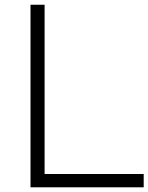

<svg xmlns="http://www.w3.org/2000/svg" viewBox="-20 -798 632 818"><path d="M170 -777.8V-56.7H592.2V0H110V-777.8Z"/></svg>

Font: Paperlogy 3 Light
Style: Regular
Weight: 300
Designer: redesigned by Lee Juim, glyphs from Gmarket Sans & Montserrat
Foundry: PT&
Version: Version 1.001